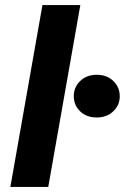

<svg xmlns="http://www.w3.org/2000/svg" viewBox="-20 -740 494 760"><path d="M21 0 148 -720H298L171 0ZM363 -275Q322 -275 297 -299.5Q272 -324 272 -359Q272 -395 297.5 -419.5Q323 -444 363 -444Q403 -444 428.5 -419.5Q454 -395 454 -359Q454 -324 428.5 -299.5Q403 -275 363 -275Z"/></svg>

Font: DM Sans Black
Style: Italic
Weight: 900
Italic angle: -10°
Designer: Colophon Foundry, Jonny Pinhorn
Foundry: Colophon Foundry
Version: Version 4.004;gftools[0.9.30]